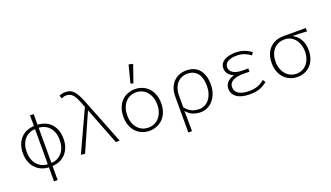

<svg xmlns="http://www.w3.org/2000/svg" viewBox="-81 -1393 3763 2186"><g transform="rotate(-20 1800.0 -300.5)"><path d="M100 -241Q100 -193 113 -154Q126 -115 150 -87.5Q174 -60 206.5 -44Q239 -28 278 -27V-453Q239 -451 206.5 -436Q174 -421 150 -393.5Q126 -366 113 -327.5Q100 -289 100 -241ZM500 -241Q500 -289 487 -327.5Q474 -366 450 -393.5Q426 -421 393.5 -436Q361 -451 322 -453V-27Q361 -28 393.5 -44Q426 -60 450 -87.5Q474 -115 487 -154Q500 -193 500 -241ZM278 180V10Q232 9 191 -8.5Q150 -26 119.5 -58Q89 -90 71.5 -136Q54 -182 54 -241Q54 -300 71.5 -346Q89 -392 119.5 -423.5Q150 -455 191 -471.5Q232 -488 278 -490V-619H322V-490Q368 -488 409 -471.5Q450 -455 480.5 -423.5Q511 -392 528.5 -346Q546 -300 546 -241Q546 -182 528.5 -136Q511 -90 480.5 -58Q450 -26 409 -8.5Q368 9 322 10V180Z M717 7 669 0 898 -496 887 -524Q871 -568 856 -600Q841 -632 824.5 -652.5Q808 -673 788 -682.5Q768 -692 742 -692Q723 -692 709 -687Q695 -682 684 -676L670 -715Q684 -721 702 -726Q720 -731 746 -731Q781 -731 807 -718.5Q833 -706 853.5 -680.5Q874 -655 892.5 -617Q911 -579 931 -527L1139 0H1092L920 -443H916Z M1500 12Q1453 12 1411 -5Q1369 -22 1338 -54Q1307 -86 1289 -132.5Q1271 -179 1271 -239Q1271 -299 1289 -346.5Q1307 -394 1338 -426Q1369 -458 1411 -475Q1453 -492 1500 -492Q1547 -492 1589 -475Q1631 -458 1662 -426Q1693 -394 1711 -346.5Q1729 -299 1729 -239Q1729 -179 1711 -132.5Q1693 -86 1662 -54Q1631 -22 1589 -5Q1547 12 1500 12ZM1500 -27Q1540 -27 1573.5 -42.5Q1607 -58 1631 -86Q1655 -114 1668.5 -153Q1682 -192 1682 -239Q1682 -287 1668.5 -326Q1655 -365 1631 -393.5Q1607 -422 1573.5 -437.5Q1540 -453 1500 -453Q1459 -453 1425.5 -437.5Q1392 -422 1368 -393.5Q1344 -365 1331 -326Q1318 -287 1318 -239Q1318 -192 1331 -153Q1344 -114 1368 -86Q1392 -58 1425.5 -42.5Q1459 -27 1500 -27ZM1509 -560 1476 -567 1531 -781 1582 -769Z M1905 180V-255Q1905 -314 1922.5 -358.5Q1940 -403 1970 -432.5Q2000 -462 2039 -477Q2078 -492 2121 -492Q2173 -492 2213 -475Q2253 -458 2279.5 -426Q2306 -394 2319.5 -348.5Q2333 -303 2333 -247Q2333 -186 2315 -138Q2297 -90 2267.5 -56.5Q2238 -23 2199.5 -5.5Q2161 12 2121 12Q2073 12 2029.5 -3.5Q1986 -19 1947 -65Q1948 -30 1948.5 -0.5Q1949 29 1949 57.5Q1949 86 1949.5 115.5Q1950 145 1950 180ZM2118 -27Q2153 -27 2184 -43Q2215 -59 2237.5 -88Q2260 -117 2273 -157.5Q2286 -198 2286 -247Q2286 -291 2276.5 -329Q2267 -367 2247 -394.5Q2227 -422 2195.5 -437.5Q2164 -453 2119 -453Q2086 -453 2055.5 -440.5Q2025 -428 2001 -402.5Q1977 -377 1963 -338Q1949 -299 1949 -245V-108Q1970 -82 1991.5 -66Q2013 -50 2034.5 -41.5Q2056 -33 2077 -30Q2098 -27 2118 -27Z M2714 12Q2612 12 2557.5 -27Q2503 -66 2503 -130Q2503 -157 2512 -177Q2521 -197 2536.5 -212Q2552 -227 2571.5 -237Q2591 -247 2612 -253V-257Q2572 -273 2550.5 -302Q2529 -331 2529 -368Q2529 -399 2543 -422Q2557 -445 2582.5 -460.5Q2608 -476 2643 -484Q2678 -492 2720 -492Q2775 -492 2821 -475.5Q2867 -459 2908 -428L2887 -396Q2848 -426 2807.5 -440Q2767 -454 2719 -454Q2655 -454 2614.5 -432Q2574 -410 2574 -364Q2574 -324 2613 -297.5Q2652 -271 2739 -271Q2753 -271 2765 -271Q2777 -271 2796 -273V-231Q2775 -233 2758.5 -233Q2742 -233 2725 -233Q2637 -233 2593 -207Q2549 -181 2549 -132Q2549 -83 2592 -54.5Q2635 -26 2720 -26Q2773 -26 2816 -39.5Q2859 -53 2906 -92L2927 -59Q2901 -39 2877 -25Q2853 -11 2827.5 -3Q2802 5 2774.5 8.5Q2747 12 2714 12Z M3293 12Q3248 12 3207 -4Q3166 -20 3135 -51.5Q3104 -83 3085.5 -129Q3067 -175 3067 -235Q3067 -299 3086 -345Q3105 -391 3136.5 -421Q3168 -451 3209.5 -465.5Q3251 -480 3295 -480H3569V-439Q3525 -442 3485.5 -444Q3446 -446 3402 -446V-442Q3455 -413 3484.5 -360.5Q3514 -308 3514 -232Q3514 -173 3496.5 -128Q3479 -83 3449 -51.5Q3419 -20 3378.5 -4Q3338 12 3293 12ZM3293 -27Q3331 -27 3363 -41.5Q3395 -56 3418.5 -83Q3442 -110 3455.5 -148.5Q3469 -187 3469 -234Q3469 -274 3457.5 -311.5Q3446 -349 3423.5 -378Q3401 -407 3369 -424Q3337 -441 3295 -441Q3257 -441 3224 -428Q3191 -415 3166.5 -389Q3142 -363 3128 -324.5Q3114 -286 3114 -235Q3114 -188 3128 -149.5Q3142 -111 3166 -84Q3190 -57 3222.5 -42Q3255 -27 3293 -27Z"/></g></svg>

Font: Source Code Pro Light
Style: Regular
Weight: 300
Monospace: yes
Designer: Paul D. Hunt, Teo Tuominen
Foundry: Adobe Systems Incorporated
Version: Version 2.030;PS 1.000;hotconv 16.6.51;makeotf.lib2.5.65220